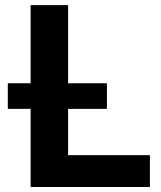

<svg xmlns="http://www.w3.org/2000/svg" viewBox="-20 -748 644 768"><path d="M102.5 0V-727.5H252.4V-127.4H579.6V0ZM11.2 -312.5V-415H407.7V-312.5Z"/></svg>

Font: Inter 28pt
Style: Bold
Weight: 700
Designer: Rasmus Andersson
Foundry: rsms
Version: Version 4.001;git-66647c0bb